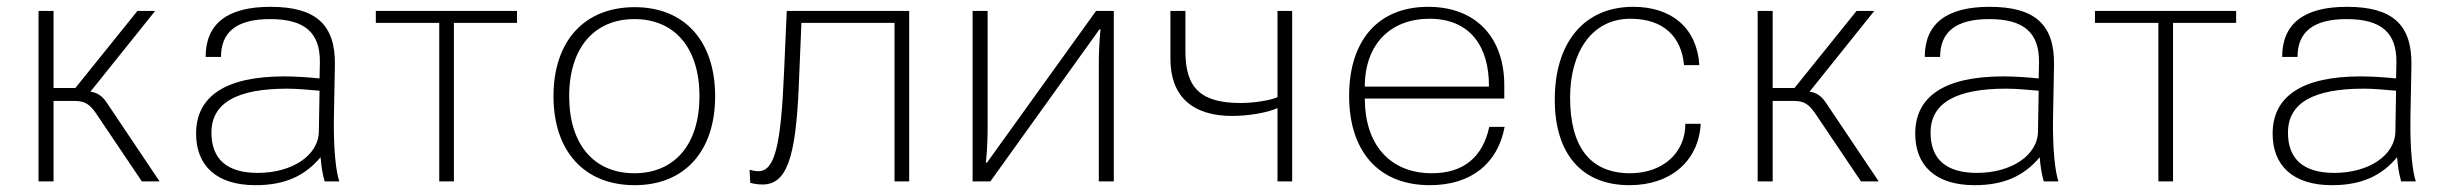

<svg xmlns="http://www.w3.org/2000/svg" viewBox="-20 -532 7178 563"><path d="M199 -236C228 -236 242 -227 260 -202L396 0H448L293 -231C280 -251 264 -261 245 -263L435 -500H383L201 -274H137V-500H93V0H137V-236Z M915 -148C915 -76 836 -25 736 -25C646 -25 600 -65 600 -143C600 -231 676 -272 822 -272C849 -272 883 -269 917 -266ZM555 -140C555 -47 614 11 729 11C815 11 874 -16 920 -71C922 -46 925 -24 932 0H975C965 -29 958 -93 959 -182L962 -341C964 -461 905 -512 773 -512C646 -512 583 -462 583 -365H628C628 -439 675 -476 772 -476C874 -476 919 -436 918 -349L917 -302C889 -305 846 -308 814 -308C640 -308 555 -249 555 -140Z M1268 0H1311V-465H1496V-500H1082V-465H1268Z M1603 -250C1603 -89 1693 11 1841 11C1988 11 2077 -89 2077 -250C2077 -411 1988 -511 1841 -511C1693 -511 1603 -411 1603 -250ZM1649 -250C1649 -393 1724 -476 1840 -476C1958 -476 2031 -392 2031 -250C2031 -107 1957 -24 1840 -24C1723 -24 1649 -107 1649 -250Z M2178 -33 2180 4C2189 7 2204 9 2216 9C2287 9 2313 -70 2322 -274L2330 -465H2603V0H2646V-500H2287L2279 -319C2270 -106 2252 -30 2204 -30C2196 -30 2185 -32 2180 -34Z M2832 0H2884L3204 -446H3207C3203 -402 3202 -377 3202 -333V0H3246V-500H3194L2874 -55H2871C2875 -98 2876 -123 2876 -167V-500H2832Z M3412 -359C3412 -252 3474 -192 3593 -192C3639 -192 3695 -201 3726 -215V0H3769V-500H3726V-247C3703 -237 3655 -230 3618 -230C3502 -230 3456 -273 3456 -381V-500H3412Z M3936 -251C3936 -93 4018 11 4173 11C4293 11 4372 -52 4392 -160H4347C4328 -72 4272 -24 4179 -24C4054 -24 3982 -110 3982 -243H4391V-282C4391 -423 4307 -512 4168 -512C4019 -512 3936 -411 3936 -251ZM3982 -278C3982 -402 4057 -477 4172 -477C4291 -477 4347 -395 4346 -278Z M4539 -240C4539 -80 4619 11 4758 11C4879 11 4961 -60 4967 -169H4922C4922 -83 4855 -24 4760 -24C4644 -24 4584 -100 4584 -246C4584 -377 4646 -477 4761 -477C4860 -477 4911 -422 4918 -341H4963C4956 -450 4882 -512 4769 -512C4624 -512 4539 -406 4539 -240Z M5240 -236C5269 -236 5283 -227 5301 -202L5437 0H5489L5334 -231C5321 -251 5305 -261 5286 -263L5476 -500H5424L5242 -274H5178V-500H5134V0H5178V-236Z M5956 -148C5956 -76 5877 -25 5777 -25C5687 -25 5641 -65 5641 -143C5641 -231 5717 -272 5863 -272C5890 -272 5924 -269 5958 -266ZM5596 -140C5596 -47 5655 11 5770 11C5856 11 5915 -16 5961 -71C5963 -46 5966 -24 5973 0H6016C6006 -29 5999 -93 6000 -182L6003 -341C6005 -461 5946 -512 5814 -512C5687 -512 5624 -462 5624 -365H5669C5669 -439 5716 -476 5813 -476C5915 -476 5960 -436 5959 -349L5958 -302C5930 -305 5887 -308 5855 -308C5681 -308 5596 -249 5596 -140Z M6309 0H6352V-465H6537V-500H6123V-465H6309Z M7004 -148C7004 -76 6925 -25 6825 -25C6735 -25 6689 -65 6689 -143C6689 -231 6765 -272 6911 -272C6938 -272 6972 -269 7006 -266ZM6644 -140C6644 -47 6703 11 6818 11C6904 11 6963 -16 7009 -71C7011 -46 7014 -24 7021 0H7064C7054 -29 7047 -93 7048 -182L7051 -341C7053 -461 6994 -512 6862 -512C6735 -512 6672 -462 6672 -365H6717C6717 -439 6764 -476 6861 -476C6963 -476 7008 -436 7007 -349L7006 -302C6978 -305 6935 -308 6903 -308C6729 -308 6644 -249 6644 -140Z"/></svg>

Font: Perun ExtraLight
Style: Regular
Weight: 200
Foundry: Copyright (c) Stefan Peev, Context Ltd, 2016
Version: Version 1.089